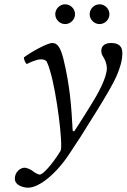

<svg xmlns="http://www.w3.org/2000/svg" viewBox="-20 -639 589 893"><path d="M353 0C372 -32 494 -219 522 -285C537 -320 549 -356 549 -392C549 -420 536 -439 497 -439C468 -439 451 -426 451 -402C451 -396 453 -386 456 -382C471 -359 477 -338 477 -322C477 -278 436 -203 402 -149C402 -149 350 -65 325 -28L318 -31C312 -147 305 -241 275 -365C261 -418 248 -439 223 -439C200 -439 126 -398 91 -372C92 -361 96 -349 104 -341C116 -347 149 -363 170 -363C183 -363 193 -360 198 -351C202 -343 208 -327 213 -309C244 -207 274 36 262 62C221 129 179 173 165 173C155 173 136 160 130 155C123 149 103 141 95 141C74 141 49 161 49 192C49 225 93 234 110 234C163 234 243 169 307 70ZM237 -573C237 -548 258 -527 283 -527C308 -527 329 -548 329 -573C329 -598 308 -619 283 -619C258 -619 237 -598 237 -573ZM397 -573C397 -548 418 -527 443 -527C468 -527 489 -548 489 -573C489 -598 468 -619 443 -619C418 -619 397 -598 397 -573Z"/></svg>

Font: Libertinus Serif
Style: Italic
Weight: 400
Italic angle: -12°
Designer: Philipp H. Poll, Khaled Hosny
Foundry: Caleb Maclennan
Version: Version 7.050;RELEASE